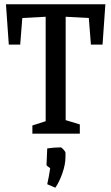

<svg xmlns="http://www.w3.org/2000/svg" viewBox="-20 -623 519 895"><path d="M130.9 0V-38.1L192.9 -58.1V-544.9L84 -539.1L74.2 -415H21L7.8 -603H471.2L458 -415H403.8L394 -539.1L286.1 -544.9V-63L352.1 -43V0ZM237.8 252 200.2 235.8Q208.5 199.2 213.9 161.1Q196.8 149.4 196.8 146L200.2 68.8Q233.4 64 263.2 64Q267.1 64 276.1 74.2Q285.2 84.5 285.2 88.9V108.9Q285.2 143.1 270.8 184.6Q256.3 226.1 237.8 252Z"/></svg>

Font: Grenze
Style: Regular
Weight: 400
Designer: Renata Polastri
Foundry: Omnibus-Type
Version: Version 1.002;PS 001.002;hotconv 1.0.88;makeotf.lib2.5.64775